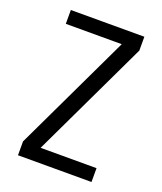

<svg xmlns="http://www.w3.org/2000/svg" viewBox="-136 -824 772 913"><g transform="rotate(20 250.0 -367.5)"><path d="M64 0V-70L347 -665H64V-735H436V-665L153 -70H436V0Z"/></g></svg>

Font: iosevka_custom_sans_ss08
Style: Regular
Weight: 400
Designer: Belleve Invis
Foundry: Belleve Invis
Version: Version 10.3.0; ttfautohint (v1.8.3)